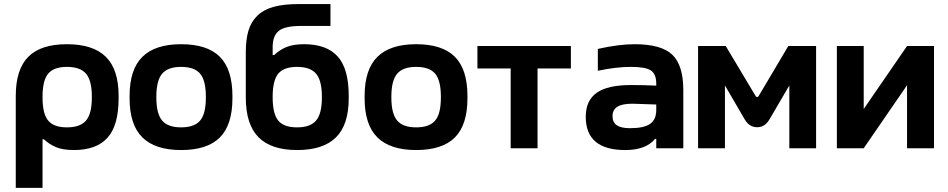

<svg xmlns="http://www.w3.org/2000/svg" viewBox="-20 -725 4638 939"><path d="M560.1 -244.1Q560.1 -111.8 505.9 -51.5Q451.7 8.8 341.8 8.8Q287.1 8.8 253.7 -5.4Q220.2 -19.5 194.8 -43.9H188V193.8H57.1V-255.9Q57.1 -385.7 118.4 -447.3Q179.7 -508.8 307.1 -508.8Q435.5 -508.8 497.8 -447Q560.1 -385.3 560.1 -255.9ZM188 -248Q188 -168.5 215.6 -135.3Q243.2 -102.1 307.1 -102.1Q372.1 -102.1 400.6 -135.3Q429.2 -168.5 429.2 -248V-252Q429.2 -331.5 400.6 -364.7Q372.1 -397.9 307.1 -397.9Q243.2 -397.9 215.6 -364.7Q188 -331.5 188 -252Z M613.8 -255.9Q613.8 -385.3 676.3 -447Q738.8 -508.8 865.7 -508.8Q993.7 -508.8 1055.2 -447.3Q1116.7 -385.7 1116.7 -255.9V-244.1Q1116.7 -114.3 1055.2 -52.7Q993.7 8.8 865.7 8.8Q738.8 8.8 676.3 -53Q613.8 -114.7 613.8 -244.1ZM744.6 -248Q744.6 -168.9 772.9 -135.5Q801.3 -102.1 865.7 -102.1Q930.7 -102.1 958.7 -135.3Q986.8 -168.5 986.8 -248V-252Q986.8 -331.5 958.7 -364.7Q930.7 -397.9 865.7 -397.9Q801.3 -397.9 772.9 -364.5Q744.6 -331.1 744.6 -252Z M1685.5 -244.1Q1685.5 -114.7 1623 -53Q1560.5 8.8 1433.1 8.8Q1305.7 8.8 1243.9 -54.2Q1182.1 -117.2 1182.1 -248V-469.2Q1182.1 -532.7 1195.3 -575.9Q1208.5 -619.1 1239 -648.7Q1269.5 -678.2 1318.8 -691.7Q1368.2 -705.1 1440.4 -705.1H1596.2V-598.1H1451.2Q1373.5 -598.1 1343.5 -574Q1313.5 -549.8 1313.5 -495.1V-456.1H1321.3Q1346.7 -480.5 1380.1 -494.6Q1413.6 -508.8 1467.3 -508.8Q1577.6 -508.8 1631.6 -448.7Q1685.5 -388.7 1685.5 -255.9ZM1313.5 -248Q1313.5 -168.5 1340.8 -135.3Q1368.2 -102.1 1433.1 -102.1Q1497.6 -102.1 1525.9 -135.5Q1554.2 -168.9 1554.2 -248V-252Q1554.2 -331.1 1525.9 -364.5Q1497.6 -397.9 1433.1 -397.9Q1368.2 -397.9 1340.8 -364.7Q1313.5 -331.5 1313.5 -252Z M1763.2 -255.9Q1763.2 -385.3 1825.7 -447Q1888.2 -508.8 2015.1 -508.8Q2143.1 -508.8 2204.6 -447.3Q2266.1 -385.7 2266.1 -255.9V-244.1Q2266.1 -114.3 2204.6 -52.7Q2143.1 8.8 2015.1 8.8Q1888.2 8.8 1825.7 -53Q1763.2 -114.7 1763.2 -244.1ZM1894 -248Q1894 -168.9 1922.4 -135.5Q1950.7 -102.1 2015.1 -102.1Q2080.1 -102.1 2108.2 -135.3Q2136.2 -168.5 2136.2 -248V-252Q2136.2 -331.5 2108.2 -364.7Q2080.1 -397.9 2015.1 -397.9Q1950.7 -397.9 1922.4 -364.5Q1894 -331.1 1894 -252Z M2477.5 0V-390.1H2314.9V-500H2772V-390.1H2608.9V0Z M3083.5 -508.8Q3214.4 -508.8 3268.1 -457.3Q3321.8 -405.8 3321.8 -284.2V0H3189.5V-45.9H3183.6Q3139.6 8.8 3037.6 8.8Q2844.7 8.8 2844.7 -153.8Q2844.7 -233.4 2898.2 -271.2Q2951.7 -309.1 3065.4 -309.1Q3130.4 -309.1 3189.5 -306.2V-315.9Q3189.5 -362.8 3163.3 -380.4Q3137.2 -397.9 3065.4 -397.9Q2993.2 -397.9 2903.8 -378.9V-485.8Q3006.8 -508.8 3083.5 -508.8ZM3060.5 -98.1Q3130.4 -98.1 3159.9 -119.4Q3189.5 -140.6 3189.5 -187V-213.9Q3091.8 -217.8 3072.8 -217.8Q3022.9 -217.8 2999.3 -202.9Q2975.6 -188 2975.6 -157.2Q2975.6 -126.5 2996.6 -112.3Q3017.6 -98.1 3060.5 -98.1Z M3394 -500H3529.3L3676.3 -253.9Q3678.7 -250.5 3683.3 -250.7Q3688 -251 3689.5 -253.9L3835.4 -500H3971.2V0H3840.3V-307.1L3743.2 -141.1Q3720.7 -102.5 3682.6 -102.8Q3644.5 -103 3622.1 -141.1L3525.4 -307.1V0H3394Z M4072.8 0V-500H4204.1V-191.9L4416 -500H4547.9V0H4416V-308.1L4204.1 0Z"/></svg>

Font: LT Wave Text Bold
Style: Regular
Weight: 700
Designer: Daniel Lyons
Version: Version 2.5 (Glyphs App)